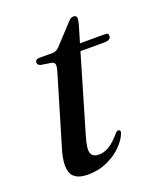

<svg xmlns="http://www.w3.org/2000/svg" viewBox="-109 -610 568 688"><g transform="rotate(-20 175.0 -266.0)"><path d="M123 -411.5 82.5 -418Q71.5 -421.5 71.5 -431Q71.5 -443.5 89 -443.5H137.5Q152.5 -443.5 163.5 -455.5L234 -531.5Q242 -541 253 -541Q265 -541 265 -529Q265 -521.5 260.5 -505L242 -442.5H338.5Q350.5 -442.5 350.5 -432.5Q350.5 -415.5 324 -415.5H234L148 -123Q134 -75.5 141 -60Q148 -44.5 170 -44.5Q190 -44.5 209.5 -56.2Q229 -68 251.5 -94.5Q259 -103 264.5 -102.5Q273.5 -102 270.5 -90.5Q262 -67 239.2 -44Q216.5 -21 183 -5.8Q149.5 9.5 109.5 9.5Q60.5 9.5 47.2 -19.2Q34 -48 51.5 -107.5L131 -375Q136.5 -394 134.8 -401.5Q133 -409 123 -411.5Z"/></g></svg>

Font: Fraunces 72pt S000
Style: Italic
Weight: 400
Italic angle: -16°
Version: Version 1.000; ttfautohint (v1.8.3)